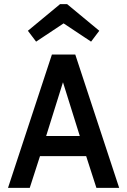

<svg xmlns="http://www.w3.org/2000/svg" viewBox="-20 -916 620 936"><path d="M19 0 233 -650H347L561 0H450L400 -155H175L125 0ZM205 -253H369L287 -515ZM156 -713 116 -766 273 -896H307L464 -766L424 -713L290 -802Z"/></svg>

Font: Sometype Mono SemiBold
Style: Regular
Weight: 600
Designer: Ryoichi Tsunekawa
Foundry: Dharma Type
Version: Version 1.001